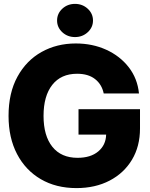

<svg xmlns="http://www.w3.org/2000/svg" viewBox="-20 -965 778 997"><path d="M377 11.7Q271 11.7 191.7 -34.7Q112.3 -81.1 68.4 -165.3Q24.4 -249.5 24.4 -363.3Q24.4 -482.4 70.6 -566.7Q116.7 -650.9 195.8 -695.1Q274.9 -739.3 373.5 -739.3Q460 -739.3 531.5 -706.8Q603 -674.3 648.4 -616Q693.8 -557.6 701.7 -479.5H518.6Q508.8 -526.9 473.6 -554.4Q438.5 -582 380.4 -582Q296.9 -582 251.5 -524.4Q206.1 -466.8 206.1 -363.3Q206.1 -259.8 252 -202.6Q297.9 -145.5 382.8 -145.5Q450.7 -145.5 490.2 -178.7Q529.8 -211.9 531.2 -266.1H387.7V-397.9H707V-297.9Q707 -205.1 665.3 -135.5Q623.5 -65.9 549.1 -27.1Q474.6 11.7 377 11.7ZM369.6 -772.5Q330.6 -772.5 303.5 -797.6Q276.4 -822.8 276.4 -858.4Q276.4 -894.5 303.5 -919.7Q330.6 -944.8 369.6 -944.8Q408.2 -944.8 435.5 -919.7Q462.9 -894.5 462.9 -858.4Q462.9 -822.8 435.5 -797.6Q408.2 -772.5 369.6 -772.5Z"/></svg>

Font: Inter Display Extra Bold
Style: Regular
Weight: 800
Designer: Rasmus Andersson
Foundry: rsms
Version: Version 4.000;git-4fc901f